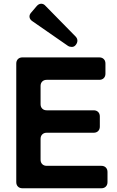

<svg xmlns="http://www.w3.org/2000/svg" viewBox="-20 -1007 628 1027"><path d="M343 -762 154 -893Q140 -902 138 -915Q136 -928 147 -940L176 -974Q187 -987 200.5 -987Q214 -987 224 -975L385 -811Q394 -801 394 -789.5Q394 -778 385.5 -767Q377 -756 364.5 -756Q352 -756 343 -762ZM67 -33V-667Q67 -682 76 -691Q85 -700 100 -700H511Q526 -700 535 -691Q544 -682 544 -667V-613Q544 -598 535 -589Q526 -580 511 -580H230Q215 -580 206 -571Q197 -562 197 -547V-450Q197 -435 206 -426Q215 -417 230 -417H481Q496 -417 505 -408Q514 -399 514 -384V-330Q514 -315 505 -306Q496 -297 481 -297H230Q215 -297 206 -288Q197 -279 197 -264V-153Q197 -138 206 -129Q215 -120 230 -120H522Q537 -120 546 -111Q555 -102 555 -87V-33Q555 -18 546 -9Q537 0 522 0H100Q85 0 76 -9Q67 -18 67 -33Z"/></svg>

Font: Tsunagi Gothic Black
Style: Regular
Weight: 900
Designer: Yoshimichi Ohira
Foundry: Positype
Version: Version 1.001